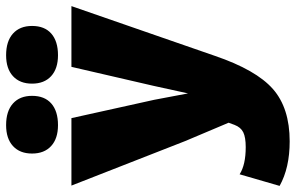

<svg xmlns="http://www.w3.org/2000/svg" viewBox="-194 -564 969 629"><g transform="rotate(-90 290.5 -249.5)"><path d="M195 -714Q241 -714 266 -691.5Q291 -669 291 -629Q291 -588 266 -566Q241 -544 195 -544Q151 -544 126.5 -566.5Q102 -589 102 -629Q102 -669 126.5 -691.5Q151 -714 195 -714ZM424 -714Q470 -714 495 -691.5Q520 -669 520 -629Q520 -588 495 -566Q470 -544 424 -544Q380 -544 355.5 -566.5Q331 -589 331 -629Q331 -669 355.5 -691.5Q380 -714 424 -714ZM585 -500 422 -30Q376 105 313.5 160Q251 215 142 215Q55 215 -4 182L34 51Q65 71 123 71Q155 71 171.5 63Q188 55 196 34L203 15L143 -127L-3 -500H218L278 -229L299 -118L324 -232L386 -500Z"/></g></svg>

Font: Elaine Sans ExtraBold
Style: Regular
Weight: 800
Designer: Wei Huang
Foundry: Wei Huang
Version: Version 2.001;December 24, 2019;FontCreator 12.0.0.2547 64-b